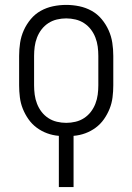

<svg xmlns="http://www.w3.org/2000/svg" viewBox="-20 -548 540 783"><path d="M220 215V6Q195 4 172 -4.5Q149 -13 129.5 -27.5Q110 -42 96 -62Q82 -82 73 -104.5Q64 -127 61 -151.5Q58 -176 58 -200V-320Q58 -347 62 -373.5Q66 -400 77 -424.5Q88 -449 105.5 -470Q123 -491 146.5 -504Q170 -517 196.5 -522.5Q223 -528 250 -528Q277 -528 303.5 -522.5Q330 -517 353.5 -504Q377 -491 394.5 -470Q412 -449 423 -424.5Q434 -400 438 -373.5Q442 -347 442 -320V-200Q442 -176 439 -151.5Q436 -127 427 -104.5Q418 -82 404 -62Q390 -42 370.5 -27.5Q351 -13 328 -4.5Q305 4 280 6V215ZM250 -47Q269 -47 288 -51.5Q307 -56 323 -66.5Q339 -77 350.5 -92Q362 -107 369 -125Q376 -143 378.5 -162Q381 -181 381 -200V-320Q381 -339 378.5 -358Q376 -377 369 -395Q362 -413 350.5 -428Q339 -443 323 -453.5Q307 -464 288 -468.5Q269 -473 250 -473Q231 -473 212 -468.5Q193 -464 177 -453.5Q161 -443 149.5 -428Q138 -413 131 -395Q124 -377 121.5 -358Q119 -339 119 -320V-200Q119 -181 121.5 -162Q124 -143 131 -125Q138 -107 149.5 -92Q161 -77 177 -66.5Q193 -56 212 -51.5Q231 -47 250 -47Z"/></svg>

Font: Iosevka Fixed Light
Style: Regular
Weight: 300
Monospace: yes
Designer: Belleve Invis
Foundry: Belleve Invis
Version: Version 32.3.0